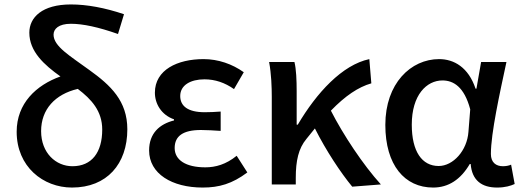

<svg xmlns="http://www.w3.org/2000/svg" viewBox="-20 -830 2348 864"><path d="M304 14C461 14 553 -92 553 -248C553 -376 478 -446 382 -515C296 -578 221 -621 221 -674C221 -700 244 -723 299 -723C353 -723 423 -708 511 -677L538 -766C452 -795 371 -810 299 -810C170 -810 112 -752 112 -683C112 -598 179 -538 252 -486C143 -447 55 -365 55 -237C55 -80 174 14 304 14ZM330 -430C392 -383 440 -330 440 -247C440 -144 393 -82 306 -82C232 -82 165 -141 165 -240C165 -338 228 -406 330 -430Z M892 14C966 14 1025 -3 1093 -54L1045 -129C997 -90 950 -77 904 -77C816 -77 766 -110 766 -164C766 -218 804 -245 884 -245C912 -245 941 -243 973 -241V-328C947 -326 923 -325 901 -325C825 -325 791 -353 791 -398C791 -447 838 -473 900 -473C948 -473 992 -458 1033 -429L1077 -505C1025 -542 962 -564 896 -564C779 -564 677 -516 677 -413C677 -363 706 -313 763 -293V-288C699 -272 651 -231 651 -153C651 -48 754 14 892 14Z M1565 10 1694 0C1614 -88 1524 -224 1469 -332C1534 -399 1592 -438 1651 -455L1642 -564C1520 -538 1405 -413 1320 -269H1315V-419C1315 -469 1313 -519 1305 -551H1191C1201 -498 1203 -437 1203 -394V0H1311V-30C1311 -106 1323 -162 1359 -205L1397 -252C1448 -151 1513 -53 1565 10Z M1929 14C1998 14 2053 -22 2094 -92H2098C2104 -18 2148 14 2217 14C2253 14 2279 6 2296 -2L2280 -89C2269 -84 2255 -82 2243 -82C2212 -82 2189 -99 2189 -137C2189 -231 2229 -411 2259 -551H2145L2124 -431H2120C2088 -527 2023 -564 1956 -564C1829 -564 1714 -455 1714 -268C1714 -87 1801 14 1929 14ZM1954 -83C1879 -83 1833 -148 1833 -269C1833 -403 1900 -468 1971 -468C2020 -468 2069 -440 2096 -338L2088 -237C2082 -152 2019 -83 1954 -83Z"/></svg>

Font: Noto Sans JP Medium
Style: Regular
Weight: 500
Designer: Ryoko NISHIZUKA 西塚涼子 (kana, bopomofo & ideographs); Paul D. Hunt (Latin, Greek & Cyrillic); Sandoll Communications 산돌커뮤니
Foundry: Adobe
Version: Version 2.004;hotconv 1.0.118;makeotfexe 2.5.65603